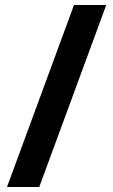

<svg xmlns="http://www.w3.org/2000/svg" viewBox="-20 -741 451 768"><path d="M405 -721 137 7H8L276 -721Z"/></svg>

Font: Noto Sans Lao UI SemCond
Style: Bold
Weight: 700
Width: 4
Designer: Monotype Design Team
Foundry: Monotype Imaging Inc.
Version: Version 2.000; ttfautohint (v1.8.4.7-5d5b)